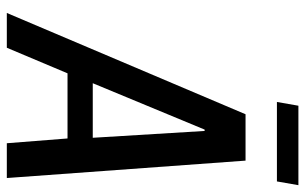

<svg xmlns="http://www.w3.org/2000/svg" viewBox="-186 -709 895 563"><g transform="rotate(90 261.5 -427.5)"><path d="M18 0 315 -700H451L502 0H400L386 -178H195L120 0ZM224 -252H384L364 -580H360ZM279 -792 290 -855H523L512 -792Z"/></g></svg>

Font: Cuprum Medium
Style: Italic
Weight: 500
Italic angle: -10°
Version: Version 3.000